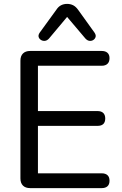

<svg xmlns="http://www.w3.org/2000/svg" viewBox="-20 -967 626 987"><path d="M135 0Q111 0 98 -13Q85 -26 85 -50V-655Q85 -679 98 -692Q111 -705 135 -705H503Q522 -705 532.5 -695.5Q543 -686 543 -668Q543 -649 532.5 -639Q522 -629 503 -629H175V-396H482Q501 -396 511 -386Q521 -376 521 -358Q521 -339 511 -329.5Q501 -320 482 -320H175V-76H503Q522 -76 532.5 -66.5Q543 -57 543 -38Q543 -19 532.5 -9.5Q522 0 503 0ZM232 -769Q222 -758 210.5 -757Q199 -756 190 -762Q181 -768 178.5 -777.5Q176 -787 184 -799L269 -916Q280 -933 294 -940Q308 -947 325 -947Q342 -947 356 -940Q370 -933 382 -916L466 -799Q474 -787 471.5 -777.5Q469 -768 460.5 -762Q452 -756 440.5 -757Q429 -758 419 -769L325 -880Z"/></svg>

Font: Nunito Medium
Style: Regular
Weight: 500
Designer: Vernon Adams
Foundry: Vernon Adams
Version: Version 3.601